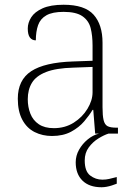

<svg xmlns="http://www.w3.org/2000/svg" viewBox="-20 -563 567 809"><path d="M199 10Q159 10 126 -6.5Q93 -23 74 -58.5Q55 -94 55 -147Q55 -226 111.5 -263Q168 -300 287 -304L370 -307V-371Q370 -413 362 -444.5Q354 -476 327.5 -494.5Q301 -513 248 -513Q201 -513 175.5 -498.5Q150 -484 140.5 -457Q131 -430 131 -393Q115 -393 106 -405Q97 -417 97 -443Q97 -467 111.5 -490Q126 -513 159.5 -528Q193 -543 248 -543Q337 -543 374.5 -501Q412 -459 412 -383V-111Q412 -76 416.5 -57Q421 -38 433 -31.5Q445 -25 471 -25H477V0H381L373 -100H370Q357 -78 335 -52Q313 -26 279.5 -8Q246 10 199 10ZM207 -23Q254 -23 290.5 -46Q327 -69 348.5 -104.5Q370 -140 370 -174V-281L289 -278Q216 -276 174 -259.5Q132 -243 114.5 -214Q97 -185 97 -145Q97 -112 108 -84Q119 -56 143.5 -39.5Q168 -23 207 -23ZM408 226Q356 226 327.5 198Q299 170 299 121Q299 93 313 68Q327 43 349.5 24.5Q372 6 397 0H437Q418 6 394.5 20.5Q371 35 354 58Q337 81 337 113Q337 159 360 176.5Q383 194 411 194Q427 194 439.5 191Q452 188 472 183V211Q462 215 451 218.5Q440 222 429 224Q418 226 408 226Z"/></svg>

Font: Noto Serif Thai ExtraLight
Style: Regular
Weight: 250
Version: Version 2.001